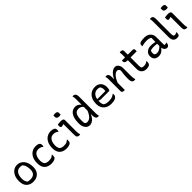

<svg xmlns="http://www.w3.org/2000/svg" viewBox="501 -2622 4497 4497"><g transform="rotate(-45 2750.0 -373.0)"><path d="M302 -543Q350 -543 393 -522.5Q436 -502 468.5 -463Q501 -424 519 -369Q537 -314 537 -243V-233Q537 -158 507.5 -103Q478 -48 424 -18.5Q370 11 298 11Q246 11 203 -4.5Q160 -20 128.5 -50.5Q97 -81 80 -126.5Q63 -172 63 -232V-242Q63 -334 94 -401.5Q125 -469 179 -506Q233 -543 302 -543ZM311 -455Q258 -455 222.5 -427.5Q187 -400 169.5 -351Q152 -302 152 -237V-231Q152 -191 163 -152.5Q174 -114 203 -87Q224 -81 243.5 -79Q263 -77 287 -77Q342 -77 377.5 -96Q413 -115 430.5 -151Q448 -187 448 -237V-243Q448 -309 432 -361Q416 -413 381 -447Q366 -452 349 -453.5Q332 -455 311 -455Z M919 -543Q945 -543 966.5 -539Q988 -535 1004 -528Q1020 -521 1030 -510Q1040 -501 1044 -488.5Q1048 -476 1048 -455Q1048 -440 1046.5 -428Q1045 -416 1040 -404H1035Q1007 -429 979.5 -439Q952 -449 910 -449Q859 -449 824 -421.5Q789 -394 771 -345Q753 -296 753 -234V-220Q753 -190 761.5 -162Q770 -134 787 -111Q812 -94 839.5 -86.5Q867 -79 900 -79Q933 -79 958 -84.5Q983 -90 1004 -102Q1025 -114 1045 -133H1050Q1052 -126 1052.5 -119Q1053 -112 1053 -102Q1053 -77 1048 -58Q1043 -39 1031 -27Q1020 -16 1000.5 -7.5Q981 1 954.5 6Q928 11 897 11Q845 11 801.5 -3.5Q758 -18 726.5 -47.5Q695 -77 678.5 -122Q662 -167 662 -226V-241Q662 -332 694 -399.5Q726 -467 783.5 -505Q841 -543 919 -543Z M1419 -543Q1445 -543 1466.5 -539Q1488 -535 1504 -528Q1520 -521 1530 -510Q1540 -501 1544 -488.5Q1548 -476 1548 -455Q1548 -440 1546.5 -428Q1545 -416 1540 -404H1535Q1507 -429 1479.5 -439Q1452 -449 1410 -449Q1359 -449 1324 -421.5Q1289 -394 1271 -345Q1253 -296 1253 -234V-220Q1253 -190 1261.5 -162Q1270 -134 1287 -111Q1312 -94 1339.5 -86.5Q1367 -79 1400 -79Q1433 -79 1458 -84.5Q1483 -90 1504 -102Q1525 -114 1545 -133H1550Q1552 -126 1552.5 -119Q1553 -112 1553 -102Q1553 -77 1548 -58Q1543 -39 1531 -27Q1520 -16 1500.5 -7.5Q1481 1 1454.5 6Q1428 11 1397 11Q1345 11 1301.5 -3.5Q1258 -18 1226.5 -47.5Q1195 -77 1178.5 -122Q1162 -167 1162 -226V-241Q1162 -332 1194 -399.5Q1226 -467 1283.5 -505Q1341 -543 1419 -543Z M1745 -95Q1745 -125 1745 -160Q1745 -195 1745 -232Q1745 -269 1745 -306Q1745 -343 1745 -379Q1745 -415 1745 -447L1740 -449Q1732 -446 1723.5 -443Q1715 -440 1706.5 -437.5Q1698 -435 1690 -434Q1682 -433 1674 -433Q1657 -433 1648 -447.5Q1639 -462 1639 -490Q1639 -501 1640.5 -512Q1642 -523 1645 -532Q1656 -534 1667.5 -535.5Q1679 -537 1690 -538Q1701 -539 1712 -540Q1723 -541 1733 -541.5Q1743 -542 1753 -542Q1777 -542 1796 -536.5Q1815 -531 1826 -519Q1837 -507 1837 -487Q1837 -445 1837 -399.5Q1837 -354 1837 -307.5Q1837 -261 1837 -216Q1837 -171 1837 -130Q1837 -106 1838 -85.5Q1839 -65 1843 -44.5Q1847 -24 1853 0Q1845 2 1837.5 3Q1830 4 1821 4Q1784 4 1764.5 -16.5Q1745 -37 1745 -95ZM1722 -754Q1728 -757 1735 -758.5Q1742 -760 1749.5 -761Q1757 -762 1765.5 -762.5Q1774 -763 1781 -763Q1815 -763 1835.5 -751.5Q1856 -740 1856 -713V-653Q1850 -650 1843.5 -648.5Q1837 -647 1830.5 -646Q1824 -645 1816.5 -644.5Q1809 -644 1801 -644Q1766 -644 1744 -659.5Q1722 -675 1722 -701Z M2225 -543Q2254 -543 2280 -533Q2306 -523 2327 -507Q2348 -491 2361 -470H2378V-386Q2347 -423 2317 -438.5Q2287 -454 2244 -454Q2197 -454 2165.5 -428Q2134 -402 2119 -350.5Q2104 -299 2104 -223V-214Q2104 -186 2105.5 -163.5Q2107 -141 2112 -118Q2124 -102 2139 -93.5Q2154 -85 2173 -85Q2213 -85 2248 -105Q2283 -125 2315 -171Q2347 -217 2376 -295V-151H2361Q2341 -105 2311 -68Q2281 -31 2244 -10Q2207 11 2168 11Q2134 11 2105 -4Q2076 -19 2055 -47Q2034 -75 2022 -112.5Q2010 -150 2010 -195V-214Q2010 -301 2026.5 -363Q2043 -425 2072.5 -465Q2102 -505 2141 -524Q2180 -543 2225 -543ZM2380 -757Q2401 -757 2419 -746.5Q2437 -736 2448 -710.5Q2459 -685 2459 -641Q2459 -572 2459 -504.5Q2459 -437 2459 -369.5Q2459 -302 2459 -235Q2459 -168 2459 -100Q2459 -67 2461.5 -45.5Q2464 -24 2472 0Q2468 1 2464 2Q2460 3 2456 4Q2452 5 2448 5Q2444 5 2440 5Q2416 5 2399.5 -9Q2383 -23 2375 -48Q2367 -73 2367 -105Q2367 -179 2367 -248Q2367 -317 2367 -384.5Q2367 -452 2367 -520Q2367 -588 2367 -661Q2367 -692 2364 -713Q2361 -734 2352 -753Q2356 -754 2359.5 -754.5Q2363 -755 2366.5 -756Q2370 -757 2373.5 -757Q2377 -757 2380 -757Z M2879 -544Q2944 -544 2989 -518Q3034 -492 3057.5 -446Q3081 -400 3081 -342V-338Q3081 -306 3077 -283.5Q3073 -261 3065 -249.5Q3057 -238 3045 -238H2778Q2759 -238 2743.5 -243Q2728 -248 2718 -256L2700 -246V-300H2986Q2988 -312 2989.5 -324Q2991 -336 2991 -348Q2991 -383 2983 -407Q2975 -431 2957 -451Q2941 -458 2925 -461Q2909 -464 2883 -464Q2806 -464 2759 -404.5Q2712 -345 2712 -227V-216Q2712 -183 2719 -156Q2726 -129 2741 -108Q2768 -90 2801 -82Q2834 -74 2882 -74Q2919 -74 2949.5 -79.5Q2980 -85 3008 -98Q3036 -111 3062 -131H3068Q3069 -125 3070 -118.5Q3071 -112 3071 -103Q3071 -80 3064.5 -64Q3058 -48 3046 -36Q3030 -20 3005 -9Q2980 2 2948 7Q2916 12 2879 12Q2824 12 2777 -4Q2730 -20 2695 -51Q2660 -82 2640 -128Q2620 -174 2620 -233V-244Q2620 -317 2640 -373Q2660 -429 2695.5 -467Q2731 -505 2778 -524.5Q2825 -544 2879 -544Z M3679 0Q3670 2 3662.5 3Q3655 4 3646 4Q3621 4 3602.5 -7.5Q3584 -19 3573.5 -48Q3563 -77 3563 -129Q3563 -172 3565 -210.5Q3567 -249 3572 -290.5Q3577 -332 3584 -384Q3574 -414 3558.5 -429.5Q3543 -445 3520 -445Q3491 -445 3462 -427.5Q3433 -410 3406 -377Q3379 -344 3355.5 -297Q3332 -250 3313 -190L3311 -360H3333Q3357 -413 3390 -454Q3423 -495 3462.5 -519Q3502 -543 3544 -543Q3570 -543 3591.5 -530.5Q3613 -518 3629 -496Q3645 -474 3653.5 -447Q3662 -420 3662 -392Q3662 -350 3662 -308Q3662 -266 3662 -223.5Q3662 -181 3662 -139Q3662 -98 3665.5 -67.5Q3669 -37 3679 0ZM3327 3Q3323 3 3319 3.5Q3315 4 3311.5 4Q3308 4 3303 4Q3286 4 3273 1Q3260 -2 3252 -9Q3244 -16 3240 -25.5Q3236 -35 3236 -48Q3236 -99 3236 -149Q3236 -199 3236 -248Q3236 -297 3236 -345Q3236 -393 3236 -442Q3236 -472 3233 -493Q3230 -514 3221 -534Q3226 -535 3230.5 -535.5Q3235 -536 3240 -537Q3245 -538 3249 -538Q3273 -538 3290.5 -527Q3308 -516 3317.5 -490.5Q3327 -465 3327 -422Q3327 -350 3327 -277.5Q3327 -205 3327 -134.5Q3327 -64 3327 3Z M3766 -532H4122Q4148 -532 4157 -517.5Q4166 -503 4166 -472Q4166 -467 4165.5 -461Q4165 -455 4164.5 -450Q4164 -445 4163 -440H3852Q3827 -440 3810.5 -445Q3794 -450 3783.5 -459.5Q3773 -469 3769 -482.5Q3765 -496 3765 -515Q3765 -518 3765 -521Q3765 -524 3765.5 -527Q3766 -530 3766 -532ZM4164 -116Q4166 -109 4166.5 -102Q4167 -95 4167 -87Q4167 -65 4162 -47.5Q4157 -30 4146 -17Q4139 -9 4128.5 -2.5Q4118 4 4103.5 8Q4089 12 4071.5 14.5Q4054 17 4033 17Q3996 17 3966.5 5.5Q3937 -6 3915 -27.5Q3893 -49 3881.5 -80.5Q3870 -112 3870 -152Q3870 -207 3870 -262.5Q3870 -318 3870 -373Q3870 -428 3870 -483.5Q3870 -539 3870 -594Q3870 -620 3869 -646.5Q3868 -673 3864 -700Q3874 -703 3883.5 -704.5Q3893 -706 3902 -706Q3918 -706 3931.5 -700Q3945 -694 3953 -681.5Q3961 -669 3961 -650Q3961 -590 3961 -529.5Q3961 -469 3961 -409Q3961 -349 3961 -288.5Q3961 -228 3961 -168Q3961 -143 3964.5 -125Q3968 -107 3975 -92Q3988 -83 4003.5 -79Q4019 -75 4041 -75Q4065 -75 4085.5 -79.5Q4106 -84 4124 -93Q4142 -102 4158 -116Z M4724 -353Q4724 -326 4724 -299.5Q4724 -273 4724 -246Q4724 -219 4724 -192.5Q4724 -166 4724 -139Q4724 -124 4724.5 -112.5Q4725 -101 4727 -88Q4732 -85 4738 -83.5Q4744 -82 4750 -82Q4762 -82 4773 -85.5Q4784 -89 4793 -95H4799Q4799 -91 4799.5 -88Q4800 -85 4800 -80Q4800 -60 4793.5 -41.5Q4787 -23 4776 -12Q4766 -2 4754.5 3Q4743 8 4730 8Q4706 8 4687 -2Q4668 -12 4655 -30Q4642 -48 4635 -72Q4628 -96 4628 -122Q4628 -153 4628 -186Q4628 -219 4628 -243Q4628 -282 4629 -312Q4630 -342 4630.5 -368Q4631 -394 4631 -420Q4616 -432 4596.5 -439.5Q4577 -447 4553.5 -450Q4530 -453 4500 -453Q4471 -453 4444.5 -450Q4418 -447 4394.5 -442Q4371 -437 4349 -429H4343Q4342 -435 4341 -443Q4340 -451 4340 -458Q4340 -474 4344 -487.5Q4348 -501 4358 -511Q4368 -521 4390.5 -528Q4413 -535 4446 -538.5Q4479 -542 4519 -542Q4569 -542 4607 -527Q4645 -512 4671 -486Q4697 -460 4710.5 -426Q4724 -392 4724 -353ZM4397 -142Q4397 -106 4415.5 -89.5Q4434 -73 4475 -73Q4502 -73 4530.5 -83.5Q4559 -94 4588 -116Q4617 -138 4644 -174L4643 -95H4627Q4612 -69 4586.5 -44.5Q4561 -20 4526.5 -5Q4492 10 4452 10Q4405 10 4370.5 -7Q4336 -24 4318.5 -57Q4301 -90 4301 -138V-144Q4301 -176 4314.5 -204.5Q4328 -233 4353 -255Q4378 -277 4411.5 -289.5Q4445 -302 4486 -302Q4526 -302 4561.5 -298Q4597 -294 4622.5 -286.5Q4648 -279 4658 -272Q4664 -267 4667 -259.5Q4670 -252 4671.5 -242Q4673 -232 4673 -217Q4645 -224 4617 -227.5Q4589 -231 4561.5 -233Q4534 -235 4507 -235Q4474 -235 4450 -229Q4426 -223 4409 -212Q4404 -198 4400.5 -182Q4397 -166 4397 -145Z M4928 -662Q4928 -693 4925.5 -714Q4923 -735 4916 -754Q4918 -755 4921.5 -756Q4925 -757 4928.5 -757Q4932 -757 4935.5 -757.5Q4939 -758 4943 -758Q4947 -758 4950 -758Q4970 -758 4986 -748.5Q5002 -739 5011 -718.5Q5020 -698 5020 -663Q5020 -614 5020 -565.5Q5020 -517 5020 -467.5Q5020 -418 5020 -369Q5020 -320 5020 -271.5Q5020 -223 5020 -174Q5020 -144 5022.5 -125Q5025 -106 5032 -91Q5039 -85 5048.5 -82Q5058 -79 5070 -79Q5080 -79 5088.5 -80.5Q5097 -82 5104.5 -85Q5112 -88 5118.5 -92Q5125 -96 5131 -101H5137Q5138 -95 5139 -88Q5140 -81 5140 -71Q5140 -48 5135.5 -33.5Q5131 -19 5120 -8Q5115 -3 5108 0.5Q5101 4 5092.5 6Q5084 8 5074.5 9Q5065 10 5055 10Q5020 10 4996 -1.5Q4972 -13 4957 -33Q4942 -53 4935 -79.5Q4928 -106 4928 -136Q4928 -203 4928 -269.5Q4928 -336 4928 -402Q4928 -468 4928 -533Q4928 -598 4928 -662Z M5295 -95Q5295 -125 5295 -160Q5295 -195 5295 -232Q5295 -269 5295 -306Q5295 -343 5295 -379Q5295 -415 5295 -447L5290 -449Q5282 -446 5273.5 -443Q5265 -440 5256.5 -437.5Q5248 -435 5240 -434Q5232 -433 5224 -433Q5207 -433 5198 -447.5Q5189 -462 5189 -490Q5189 -501 5190.5 -512Q5192 -523 5195 -532Q5206 -534 5217.5 -535.5Q5229 -537 5240 -538Q5251 -539 5262 -540Q5273 -541 5283 -541.5Q5293 -542 5303 -542Q5327 -542 5346 -536.5Q5365 -531 5376 -519Q5387 -507 5387 -487Q5387 -445 5387 -399.5Q5387 -354 5387 -307.5Q5387 -261 5387 -216Q5387 -171 5387 -130Q5387 -106 5388 -85.5Q5389 -65 5393 -44.5Q5397 -24 5403 0Q5395 2 5387.5 3Q5380 4 5371 4Q5334 4 5314.5 -16.5Q5295 -37 5295 -95ZM5272 -754Q5278 -757 5285 -758.5Q5292 -760 5299.5 -761Q5307 -762 5315.5 -762.5Q5324 -763 5331 -763Q5365 -763 5385.5 -751.5Q5406 -740 5406 -713V-653Q5400 -650 5393.5 -648.5Q5387 -647 5380.5 -646Q5374 -645 5366.5 -644.5Q5359 -644 5351 -644Q5316 -644 5294 -659.5Q5272 -675 5272 -701Z"/></g></svg>

Font: Recursive Casual
Style: Regular
Weight: 400
Version: Version 1.047